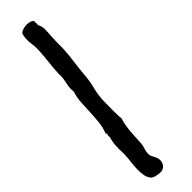

<svg xmlns="http://www.w3.org/2000/svg" viewBox="-354 -825 1006 1006"><g transform="rotate(-45 149.0 -322.0)"><path d="M102.5 200.2Q90.8 199.2 74.7 195.8Q58.6 192.4 50.8 184.6Q36.1 168 32.7 143.6Q29.3 119.1 30.3 99.6Q31.2 75.2 34.2 52.2Q37.1 29.3 38.1 5.9Q39.1 -8.8 38.1 -23.4Q37.1 -38.1 38.1 -52.7Q38.1 -86.9 47.9 -117.2Q45.9 -124 48.3 -134.3Q50.8 -144.5 45.9 -148.4Q58.6 -180.7 62 -214.8Q65.4 -249 66.9 -283.7Q68.4 -318.4 70.3 -353Q72.3 -387.7 83 -420.9Q82 -426.8 82 -432.6V-446.3Q83 -462.9 86.9 -480Q90.8 -497.1 92.8 -515.6Q93.8 -521.5 93.3 -527.8Q92.8 -534.2 92.8 -542Q94.7 -584 99.6 -625Q104.5 -666 106.4 -708Q107.4 -730.5 104 -751.5Q100.6 -772.5 101.6 -793.9Q102.5 -803.7 104 -813Q105.5 -822.3 110.4 -830.1Q121.1 -837.9 134.3 -840.8Q147.5 -843.8 160.2 -843.8Q170.9 -842.8 180.2 -840.3Q189.5 -837.9 197.3 -830.1V-824.2Q196.3 -819.3 197.3 -815.4Q198.2 -811.5 198.2 -806.6Q198.2 -803.7 196.3 -799.8Q204.1 -787.1 206.1 -773.9Q208 -760.7 207 -747.1Q207 -734.4 205.6 -722.2Q204.1 -710 204.1 -697.3Q203.1 -679.7 203.1 -662.1V-627Q201.2 -580.1 194.8 -534.7Q188.5 -489.3 184.6 -442.4Q181.6 -401.4 171.4 -361.8Q161.1 -322.3 159.2 -282.2Q159.2 -274.4 158.7 -253.9Q158.2 -233.4 158.2 -211.4Q158.2 -189.5 158.7 -170.4Q159.2 -151.4 161.1 -145.5Q155.3 -128.9 151.4 -107.9Q147.5 -86.9 145.5 -64.5Q143.6 -42 142.6 -20Q141.6 2 140.6 19.5Q139.6 36.1 133.8 52.2Q127.9 68.4 127.9 85.9Q127.9 96.7 131.3 104Q134.8 111.3 138.7 118.7Q142.6 126 146 134.3Q149.4 142.6 149.4 155.3Q148.4 175.8 135.3 188.5Q122.1 201.2 102.5 200.2Z"/></g></svg>

Font: RockSalt
Style: Regular
Weight: 400
Designer: Squid
Foundry: Font Diner, Inc DBA Sideshow
Version: Version 1.000